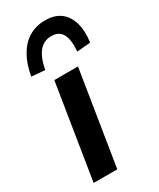

<svg xmlns="http://www.w3.org/2000/svg" viewBox="-192 -811 720 872"><g transform="rotate(-30 167.5 -375.0)"><path d="M27 0 106 -494H230L151 0ZM93 -554 23 -560Q33 -619 57.5 -662Q82 -705 119 -727.5Q156 -750 205 -750Q254 -750 284.5 -727Q315 -704 327.5 -661.5Q340 -619 332 -560L261 -554Q266 -613 250 -643.5Q234 -674 194 -674Q153 -674 128.5 -643.5Q104 -613 93 -554Z"/></g></svg>

Font: Nunito Sans 10pt SemiCondensed
Style: Bold Italic
Weight: 700
Width: 4
Italic angle: -9°
Designer: Vernon Adams
Foundry: Vernon Adams
Version: Version 3.101;gftools[0.9.27]